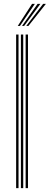

<svg xmlns="http://www.w3.org/2000/svg" viewBox="-20 -980 259 1000"><path d="M113.5 0V-800H125.8V0ZM64 0V-800H76.5V0ZM88.8 0V-800H101V0ZM72.5 -845 147 -959.8H161.5L83.8 -845ZM116.8 -845 204.5 -959.8H219L128 -845ZM94.8 -845 175.8 -959.8H190.2L105.8 -845Z"/></svg>

Font: Big Shoulders Inline Text Light
Style: Regular
Weight: 300
Designer: Patric King
Foundry: XO Type Co
Version: Version 1.000